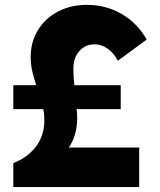

<svg xmlns="http://www.w3.org/2000/svg" viewBox="-20 -762 652 782"><path d="M471.7 -317.4H291.5Q293.5 -308.6 293.9 -300Q294.4 -291.5 294.4 -281.2Q294.4 -247.1 286.1 -217Q277.8 -187 260.3 -161.1H546.9V0H34.2V-97.7Q90.3 -119.1 125.5 -163.8Q160.6 -208.5 160.6 -272.9Q160.6 -284.2 159.7 -295.4Q158.7 -306.6 156.2 -317.4H34.2V-415H127.4Q118.7 -442.4 111.8 -470.2Q105 -498 105 -529.3Q105 -591.3 134.5 -639.4Q164.1 -687.5 215.8 -714.8Q267.6 -742.2 334.5 -742.2Q411.1 -742.2 475.3 -705.1Q539.6 -668 577.6 -601.1L460 -514.6Q443.4 -546.4 418.2 -564Q393.1 -581.5 364.3 -581.5Q339.4 -581.5 320.1 -568.8Q300.8 -556.2 289.8 -534.2Q278.8 -512.2 278.8 -483.4Q278.8 -465.8 279.8 -448.7Q280.8 -431.6 282.7 -415H471.7Z"/></svg>

Font: Kumbh Sans Black
Style: Regular
Weight: 900
Version: Version 1.005